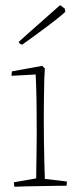

<svg xmlns="http://www.w3.org/2000/svg" viewBox="-20 -708 296 732"><path d="M35 4Q33 -2 33 -13L118 -28Q118 -47 118.5 -78Q119 -109 119.5 -141Q120 -173 120 -193Q120 -239 119.5 -303Q119 -367 116 -424L24 -419Q24 -430 26 -436L141 -457L151 -447L149 -410Q148 -375 147.5 -331.5Q147 -288 147 -254Q147 -216 147.5 -174Q148 -132 149 -93Q150 -54 151 -26L235 -16Q235 -13 234.5 -8.5Q234 -4 234 0Q220 0 193.5 0.5Q167 1 136 1.5Q105 2 77.5 2.5Q50 3 35 4ZM57 -540 51 -548 90 -583 203 -683 209 -688Q211 -688 216 -683.5Q221 -679 227 -675L229 -664Q229 -662 211.5 -647.5Q194 -633 167.5 -613Q141 -593 113 -572.5Q85 -552 65 -538Z"/></svg>

Font: Labrada ExtraLight
Style: Regular
Weight: 200
Designer: Mercedes Jáuregui
Foundry: Omnibus-Type Team
Version: Version 1.000; ttfautohint (v1.8.4.7-5d5b)